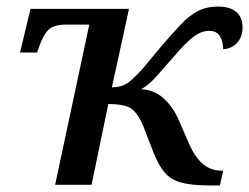

<svg xmlns="http://www.w3.org/2000/svg" viewBox="-20 -563 759 585"><path d="M619 2Q565 2 533 -6.5Q501 -15 482.5 -36.5Q464 -58 449 -95L416 -180Q400 -218 380 -232Q360 -246 310 -246L259 0H148L252 -488H181Q145 -488 128.5 -473Q112 -458 99 -420L93 -403H41L73 -536H373L321 -297Q353 -297 373.5 -313.5Q394 -330 420 -360L474 -425Q506 -462 531 -488.5Q556 -515 582.5 -529Q609 -543 644 -543Q681 -543 700 -526.5Q719 -510 719 -480Q719 -451 703 -433Q687 -415 660 -413Q660 -435 650.5 -452Q641 -469 617 -469Q592 -469 567 -449Q542 -429 510 -391Q475 -351 454 -327.5Q433 -304 410 -291Q448 -290 477 -264.5Q506 -239 523 -201L556 -125Q574 -84 598 -63.5Q622 -43 656 -43H660L650 2Z"/></svg>

Font: Noto Serif Medium
Style: Italic
Weight: 500
Italic angle: -12°
Designer: Monotype Design Team
Foundry: Monotype Imaging Inc.
Version: Version 2.014; ttfautohint (v1.8.4.7-5d5b)